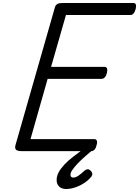

<svg xmlns="http://www.w3.org/2000/svg" viewBox="-20 -1006 926 1278"><path d="M122 0Q98 0 87.5 -9Q77 -18 83 -40L346 -959Q350 -972 361 -979Q372 -986 393 -986H868Q880 -986 884 -976.5Q888 -967 883 -946Q878 -926 868.5 -916Q859 -906 848 -906H419L320 -561H676Q688 -561 692 -551.5Q696 -542 692 -521Q687 -501 677.5 -491Q668 -481 656 -481H297L183 -80H608Q619 -80 624 -70.5Q629 -61 623 -40Q619 -21 609.5 -10.5Q600 0 588 0ZM420 252Q391 252 374 236Q357 220 357 192Q357 167 370 142Q383 117 407.5 90.5Q432 64 468.5 36Q505 8 550 -25L610 -23V-18Q575 10 545.5 36Q516 62 494.5 85Q473 108 461 126Q449 144 449 158Q449 167 454 171.5Q459 176 467 176Q484 176 502 163.5Q520 151 545 128Q551 123 561.5 121Q572 119 583 130Q592 138 594 148Q596 158 590 167Q571 192 541.5 211.5Q512 231 480.5 241.5Q449 252 420 252Z"/></svg>

Font: Playwrite AU SA
Style: Regular
Weight: 400
Designer: Veronika Burian, José Scaglione
Foundry: TypeTogether
Version: Version 1.002